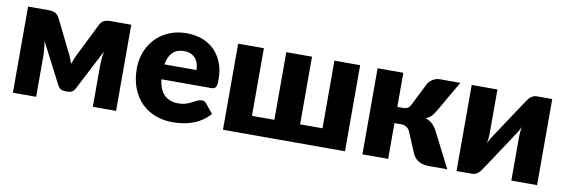

<svg xmlns="http://www.w3.org/2000/svg" viewBox="-45 -828 3352 1139"><g transform="rotate(10 1631.0 -259.0)"><path d="M674 -519V0H534V-245.5Q534 -264.5 536 -288.5Q538 -312.5 542 -334L415 -88Q401 -62.5 371.5 -62.5H355Q325.5 -62.5 311.5 -88L184 -335Q188 -313 190.2 -289Q192.5 -265 192.5 -245.5V0H52.5V-519H182.5Q198.5 -519 214.2 -512.2Q230 -505.5 241 -485.5L328.5 -308Q338.5 -290.5 347 -270.2Q355.5 -250 363 -229Q370.5 -250 379 -270.2Q387.5 -290.5 397.5 -308L485.5 -485.5Q496.5 -506 512.2 -512.5Q528 -519 544 -519Z M1101.5 -321.5Q1101.5 -340 1096.8 -357.5Q1092 -375 1081.2 -388.8Q1070.5 -402.5 1053 -411Q1035.5 -419.5 1010.5 -419.5Q966.5 -419.5 941.5 -394.2Q916.5 -369 908.5 -321.5ZM906.5 -231.5Q914 -166.5 946 -137.2Q978 -108 1028.5 -108Q1055.5 -108 1075 -114.5Q1094.5 -121 1109.8 -129Q1125 -137 1137.8 -143.5Q1150.5 -150 1164.5 -150Q1183 -150 1192.5 -136.5L1237.5 -81Q1213.5 -53.5 1185.8 -36.2Q1158 -19 1128.8 -9.2Q1099.5 0.5 1070.2 4.2Q1041 8 1014.5 8Q960 8 912.2 -9.8Q864.5 -27.5 828.8 -62.5Q793 -97.5 772.2 -149.5Q751.5 -201.5 751.5 -270.5Q751.5 -322.5 769.2 -369Q787 -415.5 820.2 -450.5Q853.5 -485.5 900.8 -506Q948 -526.5 1007.5 -526.5Q1059 -526.5 1101.8 -510.5Q1144.5 -494.5 1175.2 -464Q1206 -433.5 1223.2 -389.2Q1240.5 -345 1240.5 -289Q1240.5 -271.5 1239 -260.5Q1237.5 -249.5 1233.5 -243Q1229.5 -236.5 1222.8 -234Q1216 -231.5 1205.5 -231.5Z M2053 -518.5V0H1318V-518.5H1473V-111H1608V-518.5H1763V-111H1898V-518.5Z M2463 -479.5Q2474.5 -497 2493.8 -507.8Q2513 -518.5 2534 -518.5H2656.5L2547.5 -330Q2535 -309 2522 -296Q2509 -283 2490.5 -276Q2516 -267.5 2532 -252Q2548 -236.5 2560.5 -213L2669 0H2562Q2541.5 0 2526.2 -3.2Q2511 -6.5 2499 -13Q2487 -19.5 2478 -29Q2469 -38.5 2461.5 -51L2406.5 -181.5Q2399 -199 2384.8 -207.2Q2370.5 -215.5 2352 -215.5H2313V0H2158V-518.5H2313V-313H2345Q2366 -313 2376.2 -319.8Q2386.5 -326.5 2394.5 -342.5Z M3210 -518.5V0H3055V-264Q3055 -277 3056.5 -292.2Q3058 -307.5 3060.5 -323.5Q3048.5 -296.5 3035 -278Q3034 -277 3026.8 -266Q3019.5 -255 3008.2 -237.8Q2997 -220.5 2982.8 -199Q2968.5 -177.5 2953.5 -155Q2918.5 -102.5 2875 -36.5Q2870.5 -30 2864.8 -23.2Q2859 -16.5 2852 -11.2Q2845 -6 2837 -2.8Q2829 0.5 2820 0.5H2725V-518H2880V-254Q2880 -241.5 2878.5 -226Q2877 -210.5 2874.5 -194.5Q2886.5 -221.5 2900 -240Q2900.5 -241 2908 -252Q2915.5 -263 2926.8 -280.2Q2938 -297.5 2952.2 -319Q2966.5 -340.5 2981.5 -363Q3016.5 -415.5 3060 -481.5Q3064.5 -488 3070.2 -494.8Q3076 -501.5 3083 -506.8Q3090 -512 3098 -515.2Q3106 -518.5 3115 -518.5Z"/></g></svg>

Font: Lato ExtraBold
Style: Regular
Weight: 800
Designer: Lukasz Dziedzic with Adam Twardoch and Botio Nikoltchev
Foundry: tyPoland Lukasz Dziedzic
Version: Version 2.015; 2015-08-06; http://www.latofonts.com/